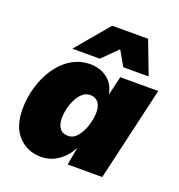

<svg xmlns="http://www.w3.org/2000/svg" viewBox="-133 -839 895 960"><g transform="rotate(20 314.5 -359.0)"><path d="M188 10Q118 10 70 -39.5Q22 -89 22 -184Q22 -244 39 -302Q56 -360 87.5 -407Q119 -454 164.5 -482Q210 -510 267 -510Q296 -510 324.5 -499Q353 -488 374.5 -463.5Q396 -439 403 -398L427 -500H629L513 0H329L346 -95Q321 -46 280 -18Q239 10 188 10ZM282 -135Q310 -135 331 -161Q352 -187 363.5 -224Q375 -261 375 -295Q375 -327 360 -346Q345 -365 318 -365Q294 -365 276 -349Q258 -333 246 -308.5Q234 -284 228 -257.5Q222 -231 222 -210Q222 -175 236.5 -155Q251 -135 282 -135ZM153 -552 301 -728H492L559 -552H424L379 -631L299 -552Z"/></g></svg>

Font: Work Sans ExtraBold
Style: Italic
Weight: 800
Italic angle: -13°
Designer: Wei Huang
Foundry: Wei Huang
Version: Version 2.012; ttfautohint (v1.8.3)